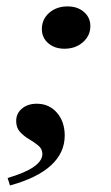

<svg xmlns="http://www.w3.org/2000/svg" viewBox="-20 -448 345 599"><path d="M181.2 -296Q150.2 -296 130.4 -313.3Q110.6 -330.5 110.6 -357.3Q110.6 -387.8 133.4 -407.9Q156.2 -428 190.9 -428Q221.9 -428 241.9 -410.7Q261.9 -393.4 261.9 -366.6Q261.9 -337 238.9 -316.5Q215.8 -296 181.2 -296ZM11.1 130.6 3.8 107.3Q58.6 91.2 85.4 72.4Q112.2 53.6 112.2 32.4Q112.2 16.7 99.6 6.2Q87 -4.2 70.7 -13.8Q54.5 -23.3 42.5 -36.4Q30.5 -49.4 30.5 -70.5Q30.5 -94.2 48.5 -109.3Q66.5 -124.4 94.7 -124.4Q133.1 -124.4 157.5 -96.5Q181.9 -68.6 181.9 -24.9Q181.9 28.5 139.1 67.9Q96.3 107.3 11.1 130.6Z"/></svg>

Font: Playfair 5pt SemiExpanded Light 12pt
Style: Italic
Weight: 300
Italic angle: -15.6°
Version: Version 2.000;gftools[0.9.28]